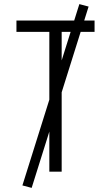

<svg xmlns="http://www.w3.org/2000/svg" viewBox="-20 -835 540 934"><path d="M220 0V-680H60V-735H440V-680H280V0ZM134 79 89 67 366 -815 411 -803Z"/></svg>

Font: Iosevka Light
Style: Regular
Weight: 300
Monospace: yes
Designer: Belleve Invis
Foundry: Belleve Invis
Version: Version 32.5.0; ttfautohint (v1.8.4)